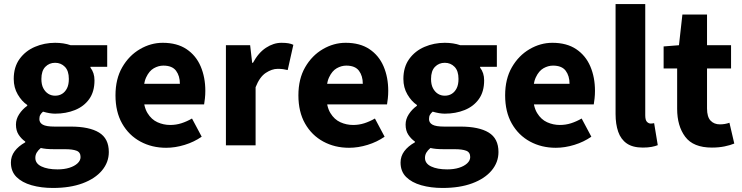

<svg xmlns="http://www.w3.org/2000/svg" viewBox="-20 -720 3673 951"><path d="M242 211Q184 211 136.5 197.5Q89 184 61.5 156.5Q34 129 34 85Q34 54 52.5 29Q71 4 105 -15V-19Q86 -32 72.5 -52.5Q59 -73 59 -103Q59 -130 75 -154.5Q91 -179 115 -196V-200Q88 -218 68 -252Q48 -286 48 -329Q48 -388 77 -428Q106 -468 153 -488Q200 -508 253 -508Q274 -508 293.5 -505Q313 -502 330 -496H511V-389H428V-385Q438 -372 443 -356.5Q448 -341 448 -322Q448 -266 422 -229.5Q396 -193 351.5 -175Q307 -157 253 -157Q240 -157 225 -159.5Q210 -162 193 -167Q184 -159 179.5 -151Q175 -143 175 -130Q175 -112 192 -102.5Q209 -93 250 -93H330Q422 -93 470.5 -63.5Q519 -34 519 33Q519 84 485 124.5Q451 165 389 188Q327 211 242 211ZM253 -246Q273 -246 288 -255.5Q303 -265 312 -283Q321 -301 321 -329Q321 -369 301.5 -389Q282 -409 253 -409Q224 -409 204.5 -389Q185 -369 185 -329Q185 -301 194.5 -283Q204 -265 219 -255.5Q234 -246 253 -246ZM265 119Q298 119 323.5 111Q349 103 364 89Q379 75 379 58Q379 34 359 26.5Q339 19 303 19H252Q226 19 210.5 17.5Q195 16 182 13Q168 25 161.5 36.5Q155 48 155 62Q155 90 185.5 104.5Q216 119 265 119Z M803 12Q732 12 675 -19Q618 -50 585 -108Q552 -166 552 -248Q552 -329 585.5 -387Q619 -445 673 -476.5Q727 -508 786 -508Q857 -508 904 -476.5Q951 -445 974 -391Q997 -337 997 -270Q997 -251 995 -232.5Q993 -214 991 -203H666L664 -305H871Q871 -344 852 -369.5Q833 -395 789 -395Q765 -395 742 -382Q719 -369 704 -337Q689 -305 690 -248Q691 -192 710.5 -160Q730 -128 760 -114.5Q790 -101 823 -101Q852 -101 878.5 -109.5Q905 -118 931 -133L979 -43Q942 -17 895 -2.5Q848 12 803 12Z M1099 0V-496H1219L1229 -409H1233Q1260 -459 1297.5 -483.5Q1335 -508 1374 -508Q1395 -508 1409 -505.5Q1423 -503 1433 -498L1405 -373Q1393 -376 1382 -377.5Q1371 -379 1355 -379Q1327 -379 1296.5 -359Q1266 -339 1246 -288V0Z M1709 12Q1638 12 1581 -19Q1524 -50 1491 -108Q1458 -166 1458 -248Q1458 -329 1491.5 -387Q1525 -445 1579 -476.5Q1633 -508 1692 -508Q1763 -508 1810 -476.5Q1857 -445 1880 -391Q1903 -337 1903 -270Q1903 -251 1901 -232.5Q1899 -214 1897 -203H1572L1570 -305H1777Q1777 -344 1758 -369.5Q1739 -395 1695 -395Q1671 -395 1648 -382Q1625 -369 1610 -337Q1595 -305 1596 -248Q1597 -192 1616.5 -160Q1636 -128 1666 -114.5Q1696 -101 1729 -101Q1758 -101 1784.5 -109.5Q1811 -118 1837 -133L1885 -43Q1848 -17 1801 -2.5Q1754 12 1709 12Z M2172 211Q2114 211 2066.5 197.5Q2019 184 1991.5 156.5Q1964 129 1964 85Q1964 54 1982.5 29Q2001 4 2035 -15V-19Q2016 -32 2002.5 -52.5Q1989 -73 1989 -103Q1989 -130 2005 -154.5Q2021 -179 2045 -196V-200Q2018 -218 1998 -252Q1978 -286 1978 -329Q1978 -388 2007 -428Q2036 -468 2083 -488Q2130 -508 2183 -508Q2204 -508 2223.5 -505Q2243 -502 2260 -496H2441V-389H2358V-385Q2368 -372 2373 -356.5Q2378 -341 2378 -322Q2378 -266 2352 -229.5Q2326 -193 2281.5 -175Q2237 -157 2183 -157Q2170 -157 2155 -159.5Q2140 -162 2123 -167Q2114 -159 2109.5 -151Q2105 -143 2105 -130Q2105 -112 2122 -102.5Q2139 -93 2180 -93H2260Q2352 -93 2400.5 -63.5Q2449 -34 2449 33Q2449 84 2415 124.5Q2381 165 2319 188Q2257 211 2172 211ZM2183 -246Q2203 -246 2218 -255.5Q2233 -265 2242 -283Q2251 -301 2251 -329Q2251 -369 2231.5 -389Q2212 -409 2183 -409Q2154 -409 2134.5 -389Q2115 -369 2115 -329Q2115 -301 2124.5 -283Q2134 -265 2149 -255.5Q2164 -246 2183 -246ZM2195 119Q2228 119 2253.5 111Q2279 103 2294 89Q2309 75 2309 58Q2309 34 2289 26.5Q2269 19 2233 19H2182Q2156 19 2140.5 17.5Q2125 16 2112 13Q2098 25 2091.5 36.5Q2085 48 2085 62Q2085 90 2115.5 104.5Q2146 119 2195 119Z M2733 12Q2662 12 2605 -19Q2548 -50 2515 -108Q2482 -166 2482 -248Q2482 -329 2515.5 -387Q2549 -445 2603 -476.5Q2657 -508 2716 -508Q2787 -508 2834 -476.5Q2881 -445 2904 -391Q2927 -337 2927 -270Q2927 -251 2925 -232.5Q2923 -214 2921 -203H2596L2594 -305H2801Q2801 -344 2782 -369.5Q2763 -395 2719 -395Q2695 -395 2672 -382Q2649 -369 2634 -337Q2619 -305 2620 -248Q2621 -192 2640.5 -160Q2660 -128 2690 -114.5Q2720 -101 2753 -101Q2782 -101 2808.5 -109.5Q2835 -118 2861 -133L2909 -43Q2872 -17 2825 -2.5Q2778 12 2733 12Z M3164 11Q3114 11 3084.5 -9.5Q3055 -30 3042 -67.5Q3029 -105 3029 -155V-700H3176V-149Q3176 -125 3184.5 -116.5Q3193 -108 3203 -108Q3207 -108 3210.5 -108.5Q3214 -109 3220 -110L3238 -1Q3226 4 3207.5 7.5Q3189 11 3164 11Z M3506 11Q3414 11 3374 -42.5Q3334 -96 3334 -181V-381H3267V-490L3343 -496L3360 -648H3482V-496H3601V-381H3482V-183Q3482 -141 3499.5 -122.5Q3517 -104 3546 -104Q3558 -104 3570 -106Q3582 -108 3593 -112L3617 -9Q3598 -1 3569.5 5Q3541 11 3506 11Z"/></svg>

Font: Source Sans 3
Style: Bold
Weight: 700
Designer: Paul D. Hunt
Foundry: Adobe
Version: Version 3.052;hotconv 1.1.0;makeotfexe 2.6.0